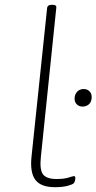

<svg xmlns="http://www.w3.org/2000/svg" viewBox="-20 -772 401 798"><path d="M208 6Q150 6 127 -24.5Q104 -55 111 -121L176 -740Q178 -752 195 -752H199Q216 -752 214 -740L150 -121Q144 -66 159 -47Q174 -28 215 -28Q247 -28 265 -34Q283 -40 288 -40Q293 -40 293 -33Q293 -17 286 -10Q281 -5 260.5 0.5Q240 6 208 6ZM323 -329Q309 -329 299.5 -338Q290 -347 290 -362Q290 -379 300.5 -390.5Q311 -402 328 -402Q342 -402 351.5 -393Q361 -384 361 -369Q361 -349 350 -339Q339 -329 323 -329Z"/></svg>

Font: Asap Expanded Expanded Thin
Style: Italic
Weight: 100
Width: 7
Italic angle: -6°
Designer: Pablo Cosgaya
Foundry: Omnibus-Type
Version: Version 3.001; ttfautohint (v1.8.4.7-5d5b)